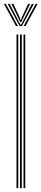

<svg xmlns="http://www.w3.org/2000/svg" viewBox="-30 -980 216 1000"><path d="M92.5 0V-800H101.5V0ZM56 0V-800H65.2V0ZM74.2 0V-800H83.5V0ZM-10 -959.8H0.2L63.5 -844.2H53.5ZM10 -959.8H20.2L68.2 -866.5L76.5 -852H79.8L87.8 -866.5L136 -959.8H146.2L84 -844.2H72.2ZM29.5 -959.8H39.8L73.2 -887.8L77 -875.5H79.2L83 -887.8L116.5 -959.8H126.8L88.2 -880.8L81.2 -865.5H75L67.8 -880.8ZM156 -959.8H166L102.8 -844.2H92.8Z"/></svg>

Font: Big Shoulders Inline Display Light
Style: Regular
Weight: 300
Designer: Patric King
Foundry: XO Type Co
Version: Version 1.000